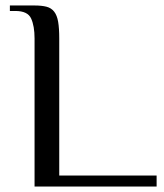

<svg xmlns="http://www.w3.org/2000/svg" viewBox="-20 -680 598 700"><path d="M196 -40H551V0H106V-540Q106 -585 93.5 -612.5Q81 -640 36 -640H16V-660H106Q132 -660 149.5 -655.5Q167 -651 177.5 -637.5Q188 -624 192 -600.5Q196 -577 196 -540Z"/></svg>

Font: Philosopher
Style: Regular
Weight: 400
Designer: Jovanny Lemonad
Foundry: Jovanny Lemonad
Version: Version 1.000